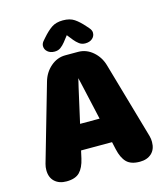

<svg xmlns="http://www.w3.org/2000/svg" viewBox="-118 -887 856 988"><g transform="rotate(-15 309.5 -393.0)"><path d="M114 9.5Q75 9.5 51.5 -12.2Q28 -34 28 -73Q28 -81 29 -89.2Q30 -97.5 32.5 -106L149.5 -513Q162.5 -559 197.2 -589Q232 -619 275.5 -619H343.5Q387 -619 421.8 -589Q456.5 -559 469.5 -513L586.5 -106Q589 -97.5 590 -89.2Q591 -81 591 -73Q591 -34 567.5 -12.2Q544 9.5 505 9.5Q457.5 9.5 434.5 -14Q411.5 -37.5 401 -84.5L392 -125H227L218 -84.5Q207.5 -37.5 184.5 -14Q161.5 9.5 114 9.5ZM257.5 -258.5H361.5L320 -443Q317 -456 314.5 -467.2Q312 -478.5 309.5 -488Q307.5 -478.5 304.8 -467.2Q302 -456 299 -443ZM431 -721.5Q443 -708 443 -694.5Q443 -676 428.8 -663.8Q414.5 -651.5 391.5 -651.5Q372.5 -651.5 359 -661.8Q345.5 -672 334.5 -685.5L309.5 -717L285 -685.5Q273.5 -671 260.2 -661.2Q247 -651.5 228 -651.5Q205 -651.5 190.8 -663.8Q176.5 -676 176.5 -694.5Q176.5 -700.5 179.2 -707.5Q182 -714.5 188.5 -721.5L199 -733.5Q225.5 -764 249.2 -780Q273 -796 309.5 -796Q346.5 -796 370 -780.2Q393.5 -764.5 420.5 -733.5Z"/></g></svg>

Font: Sono ExtraLight Monospace ExtraBold
Style: Regular
Weight: 800
Version: Version 2.112